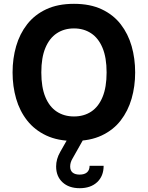

<svg xmlns="http://www.w3.org/2000/svg" viewBox="-20 -739 780 1014"><path d="M370.6 -718.8Q285.2 -718.8 223.9 -689.9Q162.6 -661.1 123.3 -610.6Q84 -560.1 65.2 -494.9Q46.4 -429.7 46.4 -356.4Q46.4 -283.2 65.2 -218Q84 -152.8 123.5 -102.5Q163.1 -52.2 224.4 -23.4Q285.6 5.4 370.6 5.4Q455.6 5.4 516.8 -23.4Q578.1 -52.2 617.2 -102.5Q656.2 -152.8 675 -218Q693.8 -283.2 693.8 -356.4Q693.8 -429.7 675.3 -494.9Q656.7 -560.1 617.7 -610.6Q578.6 -661.1 517.3 -689.9Q456.1 -718.8 370.6 -718.8ZM370.6 -588.9Q422.4 -588.9 461.2 -563.2Q500 -537.6 521.5 -486.1Q543 -434.6 543 -356.4Q543 -278.3 521.7 -226.8Q500.5 -175.3 461.9 -149.7Q423.3 -124 370.6 -124Q318.4 -124 279.5 -149.7Q240.7 -175.3 219.5 -226.8Q198.2 -278.3 198.2 -356.4Q198.2 -434.6 219.7 -486.1Q241.2 -537.6 280 -563.2Q318.8 -588.9 370.6 -588.9ZM400.9 254.9Q459 254.9 493.2 222.9Q527.3 190.9 527.3 136.7H453.1Q453.1 159.2 439.7 171.1Q426.3 183.1 400.4 183.1Q376.5 183.1 363.5 172.4Q350.6 161.6 350.6 140.6Q350.6 119.1 362.3 99.6L418.5 0V-0.5H334V0L297.9 63.5Q276.4 101.1 276.4 140.1Q276.4 192.4 310.1 223.6Q343.8 254.9 400.9 254.9Z"/></svg>

Font: Estedad-FD-VF Thin
Style: Regular
Weight: 100
Designer: Amin Abedi
Version: Version 5.0